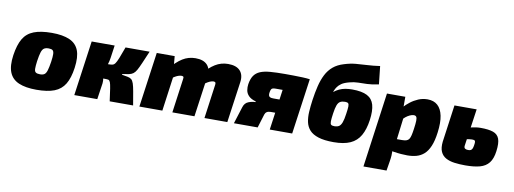

<svg xmlns="http://www.w3.org/2000/svg" viewBox="-68 -1136 4604 1720"><g transform="rotate(10 2233.5 -276.0)"><path d="M327 -514Q427 -514 488.5 -487Q550 -460 573 -400.5Q596 -341 582 -241Q569 -147 535.5 -91.5Q502 -36 440 -12Q378 12 278 12Q179 12 117 -14.5Q55 -41 31 -100Q7 -159 21 -257Q35 -353 68 -409Q101 -465 164 -489.5Q227 -514 327 -514ZM323 -372Q296 -372 281 -362Q266 -352 257 -324Q248 -296 240 -241Q234 -195 234.5 -171Q235 -147 247.5 -138.5Q260 -130 286 -130Q312 -130 326 -140Q340 -150 348.5 -177.5Q357 -205 365 -257Q372 -305 371 -329.5Q370 -354 359 -363Q348 -372 323 -372Z M1218 -500Q1189 -432 1170.5 -389Q1152 -346 1138.5 -322Q1125 -298 1109.5 -286.5Q1094 -275 1071 -270Q1048 -265 1011 -260L1010 -254Q1044 -248 1064.5 -244Q1085 -240 1097.5 -229.5Q1110 -219 1118.5 -194Q1127 -169 1135 -122.5Q1143 -76 1156 0H943Q933 -74 927 -113.5Q921 -153 914.5 -169.5Q908 -186 897.5 -188.5Q887 -191 868 -191L871 -325Q895 -325 909.5 -328Q924 -331 935 -346Q946 -361 960.5 -397Q975 -433 999 -500ZM900 -500 884 -387Q880 -356 868.5 -320.5Q857 -285 837 -254Q842 -232 848.5 -201.5Q855 -171 852 -148L830 0H621L691 -500ZM916 -325 898 -191H808L826 -325Z M1446 -500 1455 -398 1475 -386 1422 0H1213L1283 -500ZM1634 -514Q1707 -514 1741.5 -476.5Q1776 -439 1766 -370L1714 0H1513L1556 -311Q1559 -328 1553.5 -332.5Q1548 -337 1537 -337Q1527 -337 1513 -333Q1499 -329 1480.5 -318.5Q1462 -308 1437 -289L1401 -374Q1464 -448 1517 -481Q1570 -514 1634 -514ZM1931 -514Q2006 -514 2040.5 -476Q2075 -438 2065 -370L2013 0H1805L1848 -311Q1850 -328 1844 -332.5Q1838 -337 1829 -337Q1820 -337 1806.5 -333Q1793 -329 1775 -318.5Q1757 -308 1734 -289L1697 -374Q1760 -448 1813.5 -481Q1867 -514 1931 -514Z M2449 -514Q2485 -514 2526 -513.5Q2567 -513 2606.5 -511.5Q2646 -510 2674 -506L2648 -368Q2645 -370 2626 -370.5Q2607 -371 2574 -370.5Q2541 -370 2494.5 -370Q2448 -370 2389 -370Q2372 -370 2362 -367Q2352 -364 2347.5 -355.5Q2343 -347 2340 -331Q2337 -314 2339 -302.5Q2341 -291 2351 -285.5Q2361 -280 2383 -280H2630L2622 -160Q2602 -159 2576 -158Q2550 -157 2505 -157Q2460 -157 2380 -157Q2358 -157 2345 -148.5Q2332 -140 2327 -124L2289 0H2073L2122 -155Q2134 -194 2167 -207Q2200 -220 2231 -220L2232 -226Q2187 -239 2165.5 -261.5Q2144 -284 2139.5 -312Q2135 -340 2139 -367Q2147 -417 2167 -446Q2187 -475 2222.5 -490Q2258 -505 2313.5 -509.5Q2369 -514 2449 -514ZM2674 -506 2603 0H2399L2470 -506Z M2981 12Q2896 12 2842.5 -5Q2789 -22 2761.5 -52.5Q2734 -83 2725 -125Q2716 -167 2719 -218Q2722 -269 2730 -326Q2740 -397 2754.5 -456.5Q2769 -516 2793 -563Q2817 -610 2855.5 -642.5Q2894 -675 2952 -692Q3006 -709 3056 -713.5Q3106 -718 3159 -720.5Q3212 -723 3274 -732L3292 -568Q3231 -555 3186.5 -553.5Q3142 -552 3105 -551.5Q3068 -551 3028 -540Q3005 -534 2987.5 -527Q2970 -520 2958 -511.5Q2946 -503 2937 -494Q2922 -478 2913 -461.5Q2904 -445 2896 -420V-427Q2922 -448 2948 -460Q2974 -472 3003 -477Q3032 -482 3065 -482Q3153 -482 3201 -457Q3249 -432 3264 -378.5Q3279 -325 3267 -239Q3255 -153 3223 -97Q3191 -41 3132.5 -14.5Q3074 12 2981 12ZM2963 -130Q2989 -130 3005 -140Q3021 -150 3031.5 -177.5Q3042 -205 3049 -257Q3056 -303 3056.5 -325Q3057 -347 3049 -354.5Q3041 -362 3021 -362Q2994 -362 2977 -352.5Q2960 -343 2950 -317Q2940 -291 2933 -241Q2926 -193 2925.5 -169Q2925 -145 2933.5 -137.5Q2942 -130 2963 -130Z M3745 -512Q3802 -512 3837 -480.5Q3872 -449 3884.5 -388Q3897 -327 3885 -236Q3875 -158 3854 -109Q3833 -60 3803 -33.5Q3773 -7 3735 3.5Q3697 14 3652 14Q3628 14 3595.5 11.5Q3563 9 3528.5 3.5Q3494 -2 3464.5 -11.5Q3435 -21 3417 -35L3437 -113Q3472 -113 3502.5 -113Q3533 -113 3582 -113Q3607 -113 3622 -118Q3637 -123 3645.5 -135.5Q3654 -148 3659.5 -171Q3665 -194 3670 -230Q3677 -279 3677.5 -305Q3678 -331 3671 -341Q3664 -351 3648 -351Q3632 -351 3612.5 -342Q3593 -333 3575 -318.5Q3557 -304 3545 -287L3507 -367Q3517 -382 3538.5 -406Q3560 -430 3591.5 -454.5Q3623 -479 3662 -495.5Q3701 -512 3745 -512ZM3544 -500V-374L3566 -358L3525 -27L3514 -11Q3515 14 3513.5 39.5Q3512 65 3507 94L3493 180H3283L3377 -500Z M4193 -500 4144 -160Q4143 -151 4145 -145Q4147 -139 4151.5 -135.5Q4156 -132 4163.5 -130Q4171 -128 4180 -128Q4196 -128 4204.5 -132.5Q4213 -137 4218 -147.5Q4223 -158 4226 -176Q4230 -199 4229 -210Q4228 -221 4221 -224Q4214 -227 4198 -227Q4176 -227 4139 -218.5Q4102 -210 4043 -167L4061 -283Q4114 -318 4165.5 -330.5Q4217 -343 4257 -343Q4330 -343 4371.5 -328.5Q4413 -314 4427.5 -275Q4442 -236 4432 -161Q4423 -92 4393.5 -54.5Q4364 -17 4311.5 -2.5Q4259 12 4179 12Q4126 12 4080.5 6Q4035 0 4002 -18Q3969 -36 3953.5 -70.5Q3938 -105 3944 -162L3991 -500Z"/></g></svg>

Font: Exo 2 Black
Style: Italic
Weight: 900
Italic angle: -8°
Designer: Natanael Gama
Foundry: Natanael Gama
Version: Version 2.010